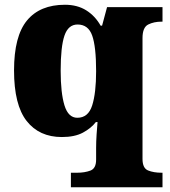

<svg xmlns="http://www.w3.org/2000/svg" viewBox="-20 -566 713 807"><path d="M278 221V160H304Q336 160 360 151Q384 142 384 105V56Q384 29 386 -1Q388 -31 390 -53H383Q363 -27 328.5 -8.5Q294 10 240 10Q145 10 92 -57.5Q39 -125 39 -270Q39 -414 93.5 -480Q148 -546 253 -546Q305 -546 342.5 -522.5Q380 -499 403 -458H409L430 -536H663V-475H659Q627 -475 603 -463Q579 -451 579 -406V102Q579 141 602.5 150.5Q626 160 659 160H663V221ZM305 -71Q351 -71 367.5 -123Q384 -175 384 -267Q384 -370 367.5 -416.5Q351 -463 306 -463Q267 -463 251 -416.5Q235 -370 235 -269Q235 -175 251 -123Q267 -71 305 -71Z"/></svg>

Font: Noto Serif Tamil Black
Style: Italic
Weight: 900
Italic angle: -12°
Designer: Indian Type Foundry, Tom Grace, and the Monotype Design Team
Foundry: Monotype Imaging Inc.
Version: Version 2.003; ttfautohint (v1.8.4.7-5d5b)